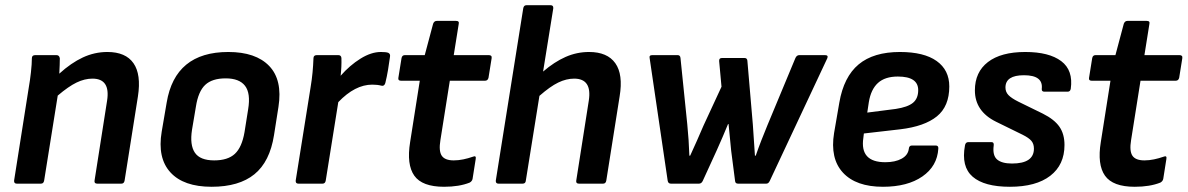

<svg xmlns="http://www.w3.org/2000/svg" viewBox="-20 -703 4546 735"><path d="M44 0Q33 0 34 -12L90 -367Q95 -395 98.5 -427Q102 -459 102 -480Q102 -492 115 -492H196Q207 -492 209 -480Q209 -471 208.5 -454.5Q208 -438 207 -421Q252 -462 297 -483Q342 -504 391 -504Q461 -504 491 -461Q521 -418 508 -334L457 -12Q455 0 445 0H352Q340 0 342 -12L390 -318Q403 -402 334 -402Q304 -402 273 -387Q242 -372 201 -337L149 -12Q147 0 137 0Z M790 12Q683 12 632.5 -43Q582 -98 599 -199L618 -310Q650 -504 854 -504Q959 -504 1010.5 -450.5Q1062 -397 1046 -294L1029 -186Q1013 -84 954 -36Q895 12 790 12ZM800 -89Q852 -89 879 -114Q906 -139 916 -197L930 -285Q940 -346 918 -374.5Q896 -403 844 -403Q792 -403 765.5 -378Q739 -353 730 -295L715 -206Q706 -148 726 -118.5Q746 -89 800 -89Z M1122 0Q1111 0 1112 -12L1169 -369Q1174 -399 1176.5 -426Q1179 -453 1180 -480Q1180 -492 1193 -492H1275Q1286 -492 1287 -481Q1288 -448 1284 -413Q1319 -453 1360 -478.5Q1401 -504 1438 -504Q1458 -504 1466 -501Q1475 -497 1473 -486Q1470 -463 1465.5 -436Q1461 -409 1455 -385Q1451 -372 1440 -375Q1425 -379 1405 -379Q1339 -379 1275 -312L1227 -12Q1225 0 1215 0Z M1680 12Q1596 12 1566 -30.5Q1536 -73 1550 -159L1587 -394H1515Q1503 -394 1505 -405L1517 -480Q1519 -492 1530 -492H1606L1638 -612Q1642 -623 1652 -623H1726Q1739 -623 1736 -611L1717 -492H1851Q1864 -492 1862 -480L1850 -405Q1847 -394 1837 -394H1702L1666 -167Q1659 -125 1671 -107Q1683 -89 1717 -89Q1735 -89 1754 -93Q1773 -97 1790 -103Q1804 -109 1801 -94L1789 -18Q1787 -9 1778 -4Q1738 12 1680 12Z M1888 0Q1877 0 1878 -12L1983 -671Q1985 -683 1995 -683H2088Q2099 -683 2098 -671L2059 -429Q2102 -466 2145 -485Q2188 -504 2235 -504Q2305 -504 2335.5 -461Q2366 -418 2352 -334L2301 -12Q2299 0 2289 0H2196Q2184 0 2186 -12L2234 -318Q2247 -402 2178 -402Q2148 -402 2117 -387Q2086 -372 2045 -336L1993 -12Q1992 0 1981 0Z M2548 0Q2538 0 2536 -11L2467 -480Q2464 -492 2477 -492H2574Q2584 -492 2585 -481L2611 -227Q2614 -197 2616 -167Q2618 -137 2619 -107H2622Q2635 -136 2648 -164.5Q2661 -193 2673 -222L2742 -371L2733 -469Q2732 -481 2744 -481H2830Q2840 -481 2841 -471L2862 -226Q2864 -196 2866 -166.5Q2868 -137 2870 -107H2873Q2883 -136 2894.5 -165.5Q2906 -195 2918 -224L3025 -481Q3030 -492 3040 -492H3138Q3152 -492 3147 -480L2927 -11Q2922 0 2914 0H2805Q2795 0 2794 -10L2779 -126Q2776 -152 2774 -177.5Q2772 -203 2769 -228H2767Q2757 -203 2746 -178Q2735 -153 2724 -128L2670 -10Q2665 0 2656 0Z M3360 12Q3257 12 3207 -42Q3157 -96 3173 -194L3193 -310Q3210 -409 3267 -456.5Q3324 -504 3425 -504Q3517 -504 3565.5 -469.5Q3614 -435 3614 -372Q3614 -296 3566.5 -257.5Q3519 -219 3426 -208L3287 -192L3285 -175Q3271 -82 3369 -82Q3407 -82 3431.5 -95.5Q3456 -109 3459 -133Q3460 -146 3471 -146H3562Q3573 -146 3572 -134Q3568 -67 3511 -27.5Q3454 12 3360 12ZM3300 -272 3409 -286Q3455 -293 3475 -309.5Q3495 -326 3495 -358Q3495 -410 3417 -410Q3368 -410 3341 -385.5Q3314 -361 3306 -312Z M3846 12Q3748 12 3703.5 -26.5Q3659 -65 3674 -146Q3676 -159 3687 -159H3775Q3786 -159 3784 -146Q3779 -108 3797 -92.5Q3815 -77 3854 -77Q3938 -77 3938 -134Q3938 -152 3928.5 -163.5Q3919 -175 3895 -187L3793 -237Q3712 -277 3712 -357Q3712 -427 3762 -465.5Q3812 -504 3905 -504Q3996 -504 4042.5 -469Q4089 -434 4079 -363Q4077 -352 4067 -352H3978Q3967 -352 3968 -363Q3974 -415 3900 -415Q3829 -415 3829 -368Q3829 -351 3840.5 -339Q3852 -327 3878 -314L3972 -268Q4016 -246 4035.5 -218Q4055 -190 4055 -148Q4055 -72 4000.5 -30Q3946 12 3846 12Z M4324 12Q4240 12 4210 -30.5Q4180 -73 4194 -159L4231 -394H4159Q4147 -394 4149 -405L4161 -480Q4163 -492 4174 -492H4250L4282 -612Q4286 -623 4296 -623H4370Q4383 -623 4380 -611L4361 -492H4495Q4508 -492 4506 -480L4494 -405Q4491 -394 4481 -394H4346L4310 -167Q4303 -125 4315 -107Q4327 -89 4361 -89Q4379 -89 4398 -93Q4417 -97 4434 -103Q4448 -109 4445 -94L4433 -18Q4431 -9 4422 -4Q4382 12 4324 12Z"/></svg>

Font: Sofia Sans
Style: Bold Italic
Weight: 700
Italic angle: -9°
Designer: Botio Nikoltchev, Ani Petrova
Foundry: lettersoup
Version: Version 4.101; ttfautohint (v1.8.4.7-5d5b)